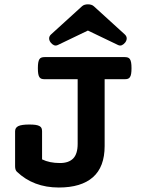

<svg xmlns="http://www.w3.org/2000/svg" viewBox="-20 -838 640 869"><path d="M241.7 -634.3Q232.4 -629.9 224.1 -633.5Q215.8 -637.2 209 -646Q202.1 -655.3 202.4 -664.8Q202.6 -674.3 210.9 -682.1L351.1 -809.6Q356.4 -814.5 363.3 -816.4Q370.1 -818.4 377.9 -818.4Q385.7 -818.4 392.6 -816.4Q399.4 -814.5 404.8 -809.6L544.9 -682.1Q553.2 -674.3 553.5 -664.8Q553.7 -655.3 546.9 -646Q540 -637.2 531.7 -633.5Q523.4 -629.9 514.2 -634.3L377.9 -699.7ZM182.1 -479.5Q173.8 -479.5 168 -481.4Q162.1 -483.4 158.4 -488.8Q154.8 -494.1 153.1 -503.9Q151.4 -513.7 151.4 -529.3Q151.4 -544.9 153.1 -554.7Q154.8 -564.5 158.4 -570.1Q162.1 -575.7 168 -577.6Q173.8 -579.6 182.1 -579.6H544.4Q552.7 -579.6 558.6 -577.6Q564.5 -575.7 568.1 -570.1Q571.8 -564.5 573.5 -554.7Q575.2 -544.9 575.2 -529.3Q575.2 -513.7 573.5 -503.9Q571.8 -494.1 568.1 -488.8Q564.5 -483.4 558.6 -481.4Q552.7 -479.5 544.4 -479.5H453.6V-177.2Q453.6 -82.5 400.6 -35.9Q347.7 10.7 246.1 10.7Q131.3 10.7 56.2 -61Q48.3 -68.8 48.3 -85.4V-243.7Q48.3 -260.3 63 -267.3Q77.6 -274.4 112.8 -274.4Q130.4 -274.4 141.4 -272.7Q152.3 -271 158.9 -267.3Q165.5 -263.7 168 -257.8Q170.4 -252 170.4 -243.7V-116.7Q204.1 -100.1 251.5 -100.1Q291 -100.1 311.3 -120.8Q331.5 -141.6 331.5 -187V-479.5Z"/></svg>

Font: Courier Prime
Style: Bold
Weight: 700
Monospace: yes
Designer: Alan Dague-Greene
Foundry: Quote-Unquote Apps
Version: Version 1.202